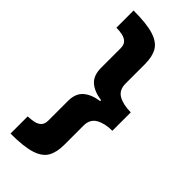

<svg xmlns="http://www.w3.org/2000/svg" viewBox="-279 -764 973 973"><g transform="rotate(45 207.0 -278.0)"><path d="M36 40Q59 39 79 35Q99 31 112 18.5Q125 6 125 -21V-161Q125 -212 154.5 -239Q184 -266 241 -275V-281Q185 -289 155 -316Q125 -343 125 -397V-536Q125 -562 112.5 -574.5Q100 -587 79.5 -591.5Q59 -596 36 -596V-719Q131 -719 181 -703Q231 -687 250 -654Q269 -621 269 -568V-429Q269 -382 303 -363Q337 -344 391 -344V-212Q338 -212 303.5 -192.5Q269 -173 269 -127V11Q269 64 250 97.5Q231 131 180.5 147Q130 163 36 163Z"/></g></svg>

Font: Noto Kufi Arabic ExtraBold
Style: Regular
Weight: 800
Designer: Monotype Design Team, David Williams, Khaled Hosny
Foundry: Google LLC
Version: Version 2.109; ttfautohint (v1.8.4.7-5d5b)